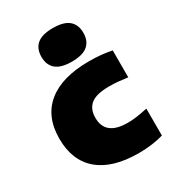

<svg xmlns="http://www.w3.org/2000/svg" viewBox="-197 -924 947 1047"><g transform="rotate(-30 277.0 -401.0)"><path d="M368 11Q203 11 116.5 -62.2Q30 -135.5 30 -273.5Q30 -412.5 120.2 -485.8Q210.5 -559 380 -559Q459.5 -559 523 -545.5V-376Q491.5 -380.5 464.2 -383Q437 -385.5 407.5 -385.5Q327 -385.5 292 -357.5Q257 -329.5 257 -274Q257 -162.5 397 -162.5Q426.5 -162.5 454.8 -166.5Q483 -170.5 523 -179V-9.5Q493 -0.5 453 5.2Q413 11 368 11ZM300.5 -603.5Q232 -603.5 200.2 -630.8Q168.5 -658 168.5 -709Q168.5 -760 200.2 -787.2Q232 -814.5 300.5 -814.5Q369 -814.5 400.8 -787.2Q432.5 -760 432.5 -709Q432.5 -658 400.8 -630.8Q369 -603.5 300.5 -603.5Z"/></g></svg>

Font: Encode Sans SemiExpanded SemiExpanded Black
Style: Regular
Weight: 900
Width: 6
Designer: Multiple Designers
Foundry: Impallari Type
Version: Version 3.000; ttfautohint (v1.8.3) -l 8 -r 50 -G 200 -x 14 